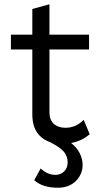

<svg xmlns="http://www.w3.org/2000/svg" viewBox="-20 -662 479 897"><path d="M366 108Q366 152 334.5 183.5Q303 215 250 215Q179 215 140 180L170 125Q183 138 201 146.5Q219 155 239 155Q263 155 279.5 139Q296 123 296 97Q296 68 279 47.5Q262 27 214 2Q176 -11 154 -42Q132 -73 131 -124V-431H31V-500H131V-620L211 -642V-500H396V-431H211V-138Q211 -102 231.5 -83.5Q252 -65 286 -65Q334 -65 371 -102L399 -35Q362 -3 312 6Q339 27 352.5 54Q366 81 366 108Z"/></svg>

Font: Work Sans
Style: Regular
Weight: 400
Designer: Wei Huang
Foundry: Wei Huang
Version: Version 1.500; ttfautohint (v1.6)